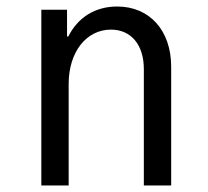

<svg xmlns="http://www.w3.org/2000/svg" viewBox="-20 -570 640 590"><path d="M107 0H191V-312C191 -410 245 -479 321 -479C383 -479 422 -432 422 -358V0H506V-365C506 -476 440 -550 340 -550C272 -550 219 -516 190 -458H186V-540H107Z"/></svg>

Font: CommitMonoNiceRocks
Style: Regular
Weight: 400
Monospace: yes
Designer: Eigil Nikolajsen
Foundry: Eigil Nikolajsen
Version: Version 1.143